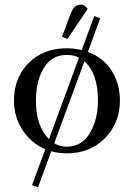

<svg xmlns="http://www.w3.org/2000/svg" viewBox="-20 -663 582 839"><path d="M41 -223Q41 -323 105 -387.5Q169 -452 272 -452Q305 -452 337 -444L392 -593L418 -583L364 -436Q430 -412 467 -355.5Q504 -299 504 -223Q504 -126 439 -59.5Q374 7 272 7Q235 7 204 -2L146 156L120 146L178 -11Q115 -38 78 -95.5Q41 -153 41 -223ZM137 -223Q137 -111 194 -55L325 -411Q303 -423 272 -423Q206 -423 171.5 -366Q137 -309 137 -223ZM217 -37Q241 -22 272 -22Q337 -22 372.5 -81.5Q408 -141 408 -223Q408 -343 349 -395ZM251 -502 285 -594Q295 -621 305.5 -632Q316 -643 333 -643Q350 -643 363 -624L275 -493Z"/></svg>

Font: Dihjauti
Style: Bold
Weight: 700
Designer: T. Christopher White
Version: Version 3.0.0